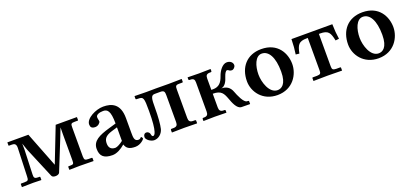

<svg xmlns="http://www.w3.org/2000/svg" viewBox="11 -1108 3790 1784"><g transform="rotate(-20 1906.5 -216.0)"><path d="M43 -436 42 -434V-407C42 -404 43 -402 47 -402H76C101 -402 116 -392 116 -357L106 -75C105 -39 100 -33 63 -33H33C29 -33 27 -31 27 -28V-1L28 1L139 -1L218 1L220 -1V-27C220 -31 218 -33 215 -33H198C168 -33 158 -42 160 -75L169 -319L168 -378L191 -311L319 -6C325 7 337 12 358 12C375 12 392 5 397 -6L518 -306L554 -398L553 -330V-74C553 -38 550 -33 515 -33H501C498 -33 496 -31 496 -27V-1L498 1L600 -1L734 1L736 -1V-27C736 -30 734 -33 729 -33H699C660 -33 658 -41 656 -74V-359C656 -396 659 -402 697 -402H725C729 -402 730 -404 730 -407V-434L728 -436H520L385 -90L250 -436Z M1046 -48H1048C1060 -10 1086 10 1146 10C1201 10 1239 -33 1239 -38C1239 -45 1230 -58 1226 -58C1220 -58 1219 -42 1195 -42C1156 -42 1155 -80 1155 -126V-271C1155 -415 1073 -444 991 -444C918 -444 813 -392 813 -332C813 -306 824 -290 860 -290C888 -290 912 -314 912 -328C912 -340 906 -351 906 -371C906 -393 939 -406 977 -406C1019 -406 1047 -384 1047 -257L975 -236C872 -206 801 -174 801 -95C801 -26 834 10 921 10C963 10 1008 -15 1046 -48ZM1047 -85C1022 -65 987 -45 969 -45C921 -45 906 -75 906 -110C906 -151 920 -181 990 -202L1047 -219Z M1336 -28C1327 -28 1322 -38 1320 -51C1319 -65 1304 -81 1287 -81C1266 -81 1256 -64 1256 -45C1256 -19 1300 12 1332 12C1374 12 1412 -18 1425 -64C1435 -104 1441 -184 1441 -266C1441 -360 1444 -391 1483 -391H1539C1576 -391 1580 -376 1580 -342V-77C1580 -48 1571 -33 1537 -33H1518C1513 -33 1510 -30 1510 -24V-1L1512 1C1512 1 1597 -1 1633 -1C1672 -1 1758 1 1758 1L1760 -1V-24C1760 -30 1756 -33 1752 -33H1733C1700 -33 1690 -48 1690 -77V-355C1690 -393 1693 -402 1730 -402H1759C1764 -402 1766 -404 1766 -409V-434L1764 -436C1764 -436 1679 -434 1635 -434C1593 -434 1509 -435 1509 -435C1509 -435 1447 -434 1414 -434C1373 -434 1302 -436 1302 -436L1299 -434V-411C1299 -402 1303 -402 1320 -402C1376 -402 1379 -391 1379 -259C1379 -154 1372 -97 1362 -63C1355 -38 1345 -28 1336 -28Z M1880 -72C1880 -43 1871 -28 1837 -28H1830C1825 -28 1822 -25 1822 -20V-1L1824 1C1824 1 1898 -1 1934 -1C1973 -1 2048 1 2048 1L2050 -1V-20C2050 -25 2046 -28 2042 -28H2033C2001 -28 1990 -43 1990 -72V-208C2074 -208 2091 -172 2113 -113C2128 -72 2154 -1 2199 0L2282 1L2284 -1V-24C2284 -32 2278 -33 2274 -33H2267C2233 -33 2197 -119 2183 -157C2165 -206 2130 -227 2082 -227C2121 -234 2141 -275 2154 -318C2164 -349 2178 -368 2188 -368C2195 -368 2201 -366 2205 -361C2211 -355 2223 -352 2232 -352C2249 -352 2269 -371 2269 -391C2269 -415 2248 -438 2211 -438C2168 -438 2130 -384 2114 -337C2095 -282 2068 -246 2007 -246H1990V-360C1990 -389 2001 -402 2033 -402H2042C2046 -402 2050 -405 2050 -410V-429L2048 -431C2048 -431 1973 -429 1934 -429C1898 -429 1824 -431 1824 -431L1822 -429V-410C1822 -405 1825 -402 1830 -402H1837C1871 -402 1880 -389 1880 -360Z M2328 -207C2328 -104 2406 10 2553 10C2708 10 2779 -115 2779 -216C2779 -321 2717 -444 2554 -444C2409 -444 2328 -344 2328 -207ZM2544 -403C2612 -403 2658 -327 2658 -184C2658 -57 2605 -33 2569 -33C2487 -33 2450 -155 2450 -229C2450 -314 2480 -403 2544 -403Z M3119 -393C3200 -393 3215 -364 3232 -283L3267 -287C3260 -333 3256 -377 3255 -435H2851C2850 -377 2846 -333 2839 -287L2874 -283C2891 -364 2906 -393 2987 -393H2997V-74C2997 -42 2992 -34 2957 -33H2916C2912 -33 2910 -31 2910 -27V1L3053 -1L3193 1V-27C3193 -30 3191 -33 3188 -33H3147C3113 -34 3107 -42 3107 -74V-393Z M3328 -207C3328 -104 3406 10 3553 10C3708 10 3779 -115 3779 -216C3779 -321 3717 -444 3554 -444C3409 -444 3328 -344 3328 -207ZM3544 -403C3612 -403 3658 -327 3658 -184C3658 -57 3605 -33 3569 -33C3487 -33 3450 -155 3450 -229C3450 -314 3480 -403 3544 -403Z"/></g></svg>

Font: Libertinus Serif Semibold
Style: Regular
Weight: 600
Designer: Philipp H. Poll, Khaled Hosny
Foundry: Caleb Maclennan
Version: Version 7.050;RELEASE